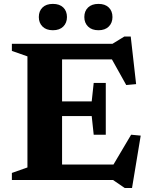

<svg xmlns="http://www.w3.org/2000/svg" viewBox="-20 -902 754 962"><path d="M510 -486.5V-357V-227H449.5L439.5 -320.5H203.5V-394H439.5L449.5 -486.5ZM662 -480.5 612.5 -476 519 -643.5 567.5 -604.5H203.5V-682.5H543.5L603 -719H635ZM526 -39.5 637 -227 685 -222.5 641.5 40H605L546.5 0H203.5V-77.5H566ZM39.5 0V-35.5L117.5 -63V-619.5L39.5 -647V-682.5H291V0ZM245 -750.5Q211.5 -750.5 193 -769Q174.5 -787.5 174.5 -816.5Q174.5 -846.5 193 -864.5Q211.5 -882.5 245 -882.5Q278.5 -882.5 297 -864.5Q315.5 -846.5 315.5 -816.5Q315.5 -787.5 297 -769Q278.5 -750.5 245 -750.5ZM473.5 -750.5Q440 -750.5 421.2 -769Q402.5 -787.5 402.5 -816.5Q402.5 -846.5 421.2 -864.5Q440 -882.5 473.5 -882.5Q506.5 -882.5 525 -864.5Q543.5 -846.5 543.5 -816.5Q543.5 -787.5 525 -769Q506.5 -750.5 473.5 -750.5Z"/></svg>

Font: Newsreader
Style: Bold
Weight: 700
Designer: Hugues Gentile
Foundry: Production Type
Version: Version 1.003